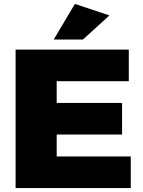

<svg xmlns="http://www.w3.org/2000/svg" viewBox="-20 -952 723 972"><path d="M359 -932 252 -752H400L534 -874ZM59 -701V0H642V-160H267V-271H598V-431H267V-541H632V-701Z"/></svg>

Font: Montserrat ExtraBold
Style: Regular
Weight: 800
Designer: Julieta Ulanovsky
Foundry: Julieta Ulanovsky
Version: Version 4.000